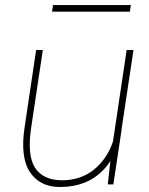

<svg xmlns="http://www.w3.org/2000/svg" viewBox="-20 -725 587 755"><path d="M223.6 -16.1Q297.9 -16.1 350.1 -58.6Q401.9 -101.1 424.3 -168.9L478 -528.3H504.9L458 -217.3H458.5L425.8 0H403.8L414.1 -91.8Q347.2 10.3 215.3 10.3Q136.7 10.3 97.7 -48.3Q58.6 -106.9 77.1 -227.1L122.1 -528.3H148.4L103 -226.1Q85.9 -114.3 117.7 -65.4Q149.4 -16.6 223.6 -16.1ZM490.7 -679.2H184.6L188.5 -705.1H494.6Z"/></svg>

Font: Roboto-ThinItalic
Style: Italic
Weight: 250
Italic angle: -12°
Designer: Google
Version: Version 1.100141; 2013; ttfautohint (v0.94.14-c901) -l 8 -r 